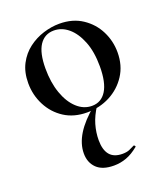

<svg xmlns="http://www.w3.org/2000/svg" viewBox="-126 -487 738 851"><g transform="rotate(-20 243.0 -62.0)"><path d="M266 275Q212 275 185 248.5Q158 222 158 179Q158 134 186 88.5Q214 43 271 -4L286 -1Q261 37 250.5 73.5Q240 110 240 146Q240 192 259.5 215.5Q279 239 319 239Q339 239 352 233.5Q365 228 376 222Q379 220 382.5 224Q386 228 383 230Q354 254 325.5 264.5Q297 275 266 275ZM235 13Q173 13 128 -16Q83 -45 58 -93.5Q33 -142 33 -198Q33 -250 53 -288Q73 -326 105.5 -350.5Q138 -375 176.5 -387Q215 -399 252 -399Q315 -399 360 -369Q405 -339 428.5 -292Q452 -245 452 -192Q452 -130 422 -84Q392 -38 343 -12.5Q294 13 235 13ZM265 -7Q309 -7 333 -45.5Q357 -84 357 -160Q357 -229 337.5 -278Q318 -327 287 -353Q256 -379 219 -379Q175 -379 151 -342.5Q127 -306 127 -233Q127 -167 145 -116Q163 -65 194.5 -36Q226 -7 265 -7Z"/></g></svg>

Font: Cormorant Light SemiBold
Style: Regular
Weight: 600
Version: Version 4.000